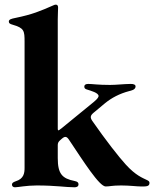

<svg xmlns="http://www.w3.org/2000/svg" viewBox="-20 -794 660 822"><path d="M432.5 4.3C450.3 4.3 459.2 0 498.6 0C535.9 0 565 4.3 583.1 4.3C604.8 4.3 620.4 5.3 620 -11.4C620 -17 615.8 -20.2 608.7 -23.4C590.9 -32.3 561.4 -42.3 518.5 -89.5C489.3 -121.4 433.2 -192.8 375 -276.6C365.4 -290.8 366.5 -299 379.6 -310.4C396 -324.2 410.5 -336.3 429 -351.6C458.1 -375.4 491.8 -393.1 533.4 -404.1C540.1 -405.9 560.4 -409.1 560.4 -424C560.4 -431.1 552.9 -435 539.1 -434.7C508.2 -434.3 479 -430.4 451 -430.4C398.4 -430.4 375.7 -434.7 358 -434.7C346.6 -434.7 340.9 -430.8 340.9 -423.3C340.9 -417.3 343.8 -413.4 350.9 -411.2C368.3 -405.5 402 -397 402 -382.8C402 -378.9 398.4 -371.4 382.1 -358L240.8 -242.5V-242.9L235.8 -239C229.4 -234 227.6 -234.7 227.3 -242.9V-711.6C227.3 -729.4 228.7 -753.6 228.7 -761.4C228.7 -770.2 225.5 -774.1 218.8 -774.1C215.2 -774.1 213.8 -773.4 208.8 -771.3C152 -746.4 118.6 -732.2 46.2 -717.3C28.4 -713.8 17.8 -710.9 17.8 -701.7C17.8 -693.9 23.1 -691.4 34.1 -688.2C83.8 -674 85.2 -661.9 85.2 -615.1V-75.3C85.2 -52.9 82 -28.4 46.9 -17.8C35.2 -13.8 31.2 -9.6 31.2 -3.6C31.2 3.6 36.6 7.8 44 7.8C56.8 7.8 93 0 137.1 0C219.8 0 260.7 7.8 299 7.8C306.1 7.8 316.1 6 316.1 -5C316.1 -12.8 311.4 -16.7 299 -19.2C246.1 -29.8 227.3 -49.7 227.3 -117.2V-173.3C227.6 -181.5 229.8 -186.4 235.8 -192.1L239 -195L245 -200.3C257.8 -211.3 265.3 -210.6 274.9 -196.4C338.1 -101.9 405.2 4.3 432.5 4.3Z"/></svg>

Font: Margiela Serif
Style: Bold
Weight: 700
Designer: Andreas Faust, Stefan Endress
Version: Version 1.002;FEAKit 1.0